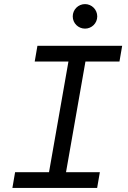

<svg xmlns="http://www.w3.org/2000/svg" viewBox="-20 -917 626 937"><path d="M40.5 0H454.1L467.3 -76.7H302.2L397 -616.7H563L576.2 -693.4H162.6L149.4 -616.7H314L219.2 -76.7H53.7ZM395 -777.3C427.7 -777.3 454.6 -803.7 454.6 -836.9C454.6 -870.1 427.7 -897 395 -897C361.8 -897 335 -870.1 335 -836.9C335 -803.7 361.8 -777.3 395 -777.3Z"/></svg>

Font: Cascadia Mono SemiLight
Style: Italic
Weight: 350
Italic angle: -10°
Monospace: yes
Designer: Aaron Bell
Foundry: Saja Typeworks
Version: Version 2404.023